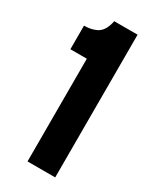

<svg xmlns="http://www.w3.org/2000/svg" viewBox="-173 -714 631 769"><g transform="rotate(30 142.5 -330.0)"><path d="M96 0V-475H20V-584Q58 -584 82.5 -599.5Q107 -615 116 -660H224V0Z"/></g></svg>

Font: Bricolage Grotesque 10pt Condensed SemiBold
Style: Regular
Weight: 600
Width: 3
Designer: Mathieu Triay
Foundry: Atelier Triay
Version: Version 1.000; ttfautohint (v1.8.4.7-5d5b);gftools[0.9.32]